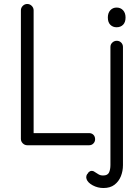

<svg xmlns="http://www.w3.org/2000/svg" viewBox="-20 -730 703 965"><path d="M117 0Q104 0 94.5 -9.5Q85 -19 85 -32V-678Q85 -691 94.5 -700.5Q104 -710 117 -710Q130 -710 139.5 -700.5Q149 -691 149 -678V-61H428Q441 -61 449.5 -52.5Q458 -44 458 -30Q458 -18 449.5 -9Q441 0 428 0ZM500 215Q471 215 446 201.5Q421 188 415 170Q412 161 414.5 153Q417 145 422 141Q425 134 433 130.5Q441 127 451 131Q464 139 474 145.5Q484 152 498 152Q521 152 528 137Q535 122 535 99V-494Q535 -507 544.5 -516Q554 -525 567 -525Q580 -525 589 -516Q598 -507 598 -494V100Q598 130 587.5 156Q577 182 555.5 198.5Q534 215 500 215ZM566 -593Q547 -593 534.5 -605.5Q522 -618 522 -642Q522 -665 534.5 -678.5Q547 -692 566 -692Q586 -692 598.5 -678.5Q611 -665 611 -642Q611 -618 598.5 -605.5Q586 -593 566 -593Z"/></svg>

Font: National Park Light
Style: Regular
Weight: 300
Designer: Andrea Herstowski, Ben Hoepner
Version: Version 1.009